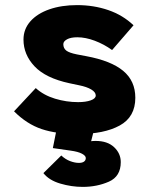

<svg xmlns="http://www.w3.org/2000/svg" viewBox="-20 -505 590 752"><path d="M35 -69 120 -160Q151 -132 195.5 -118.5Q240 -105 286 -105Q316 -105 335.5 -112Q355 -119 355 -131Q355 -144 337.5 -154.5Q320 -165 290 -171L252 -179Q159 -199 115.5 -245Q72 -291 72 -350Q72 -391 99 -421.5Q126 -452 173.5 -468.5Q221 -485 282 -485Q347 -485 404 -465.5Q461 -446 503 -406L419 -309Q387 -332 351 -345.5Q315 -359 283 -359Q257 -359 242.5 -351Q228 -343 228 -332Q228 -316 239.5 -307Q251 -298 281 -292L318 -285Q415 -267 462.5 -227.5Q510 -188 510 -122Q510 -47 449 -13.5Q388 20 285 20Q201 20 143 0.5Q85 -19 35 -69ZM150 173 220 104Q236 119 254.5 126Q273 133 289 133Q302 133 309 128Q316 123 316 114Q316 105 301 97Q286 89 257 85L187 75L206 -20H354L337 48Q344 47 355 47Q401 47 427 71.5Q453 96 453 130Q453 186 406.5 206.5Q360 227 304 227Q260 227 216 214Q172 201 150 173Z"/></svg>

Font: Kreadon
Style: Regular
Weight: 400
Designer: kohakuno
Foundry: StudioGnu
Version: Version 1.000;Glyphs 3.1.2 (3151)